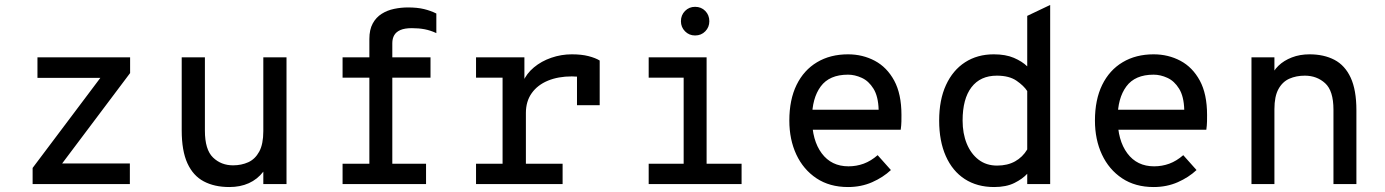

<svg xmlns="http://www.w3.org/2000/svg" viewBox="-20 -742 5584 774"><path d="M111.5 0V-65L384.5 -428H131V-511H504.5V-447.5L230.5 -83H503.5V0Z M904.5 12Q844.5 12 801.5 -10.8Q758.5 -33.5 735.5 -83.8Q712.5 -134 712.5 -217V-511H806V-215.5Q806 -138.5 838.8 -107Q871.5 -75.5 919.5 -75.5Q953 -75.5 980.8 -88Q1008.5 -100.5 1025 -130.8Q1041.5 -161 1041.5 -213.5V-511H1135V0H1041.5V-50Q1017.5 -19 983 -3.5Q948.5 12 904.5 12Z M1469 0V-429H1361V-511H1469V-584.5Q1469 -622.5 1482.5 -647.2Q1496 -672 1518.5 -686.2Q1541 -700.5 1568.8 -706.2Q1596.5 -712 1624.5 -712Q1662 -712 1689 -705.5Q1716 -699 1739 -687.5V-608.5Q1715.5 -619.5 1692 -624Q1668.5 -628.5 1640.5 -628.5Q1611.5 -628.5 1594.2 -621Q1577 -613.5 1569.2 -600Q1561.5 -586.5 1561.5 -568V-511H1715.5V-429H1561.5V0ZM1361 0V-82H1697.5V0Z M1899 0V-82H2006V-429H1899V-511H2094V-397L2088 -411.5Q2102 -445 2132.2 -470.2Q2162.5 -495.5 2202.5 -509.2Q2242.5 -523 2285 -523Q2324 -523 2352.2 -515.8Q2380.5 -508.5 2397.5 -498V-318H2306V-470.5L2339 -428Q2325.5 -431.5 2312 -432.8Q2298.5 -434 2285 -434Q2230.5 -434 2188.8 -416.8Q2147 -399.5 2123.5 -366.5Q2100 -333.5 2100 -286.5V-82H2248V0Z M2736 -10V-511H2828.5V-10ZM2595 0V-82H2969.5V0ZM2595 -429V-511H2791V-429ZM2782 -599Q2758 -599 2741.5 -615.8Q2725 -632.5 2725 -656.5Q2725 -681 2741.5 -697.8Q2758 -714.5 2782 -714.5Q2807 -714.5 2823.2 -697.8Q2839.5 -681 2839.5 -656.5Q2839.5 -632.5 2823.2 -615.8Q2807 -599 2782 -599Z M3398.5 12Q3324.5 12 3271.5 -23.2Q3218.5 -58.5 3190.2 -119Q3162 -179.5 3162 -256Q3162 -340 3191.2 -399.8Q3220.5 -459.5 3273.8 -491.2Q3327 -523 3398.5 -523Q3457.5 -523 3506.5 -497Q3555.5 -471 3584.8 -417Q3614 -363 3614 -278.5Q3614 -268 3613.8 -252.5Q3613.5 -237 3611 -219H3234V-299.5H3522Q3520.5 -353.5 3501.2 -384.5Q3482 -415.5 3454 -428.2Q3426 -441 3398.5 -441Q3323.5 -441 3288.5 -393.5Q3253.5 -346 3253.5 -265.5Q3253.5 -176.5 3292.5 -124Q3331.5 -71.5 3400.5 -71.5Q3432.5 -71.5 3461.8 -82.2Q3491 -93 3518 -116.5L3571.5 -56.5Q3540 -27 3495.8 -7.5Q3451.5 12 3398.5 12Z M3987.5 12Q3919 12 3869.2 -20.2Q3819.5 -52.5 3792.8 -112.8Q3766 -173 3766 -256Q3766 -339.5 3793.5 -399.2Q3821 -459 3870.5 -491Q3920 -523 3986 -523Q4034 -523 4067.2 -508.8Q4100.5 -494.5 4121 -474.5V-678L4213.5 -722V0H4121V-41.5Q4102.5 -21 4069.5 -4.5Q4036.5 12 3987.5 12ZM3999.5 -74.5Q4041.5 -74.5 4072 -91.5Q4102.5 -108.5 4121 -139.5V-375Q4107.5 -396 4078 -416.5Q4048.5 -437 3998.5 -437Q3932 -437 3896.2 -390.2Q3860.5 -343.5 3860.5 -256Q3860.5 -204 3877.2 -163Q3894 -122 3925 -98.2Q3956 -74.5 3999.5 -74.5Z M4630.5 12Q4556.5 12 4503.5 -23.2Q4450.5 -58.5 4422.2 -119Q4394 -179.5 4394 -256Q4394 -340 4423.2 -399.8Q4452.5 -459.5 4505.8 -491.2Q4559 -523 4630.5 -523Q4689.5 -523 4738.5 -497Q4787.5 -471 4816.8 -417Q4846 -363 4846 -278.5Q4846 -268 4845.8 -252.5Q4845.5 -237 4843 -219H4466V-299.5H4754Q4752.5 -353.5 4733.2 -384.5Q4714 -415.5 4686 -428.2Q4658 -441 4630.5 -441Q4555.5 -441 4520.5 -393.5Q4485.5 -346 4485.5 -265.5Q4485.5 -176.5 4524.5 -124Q4563.5 -71.5 4632.5 -71.5Q4664.5 -71.5 4693.8 -82.2Q4723 -93 4750 -116.5L4803.5 -56.5Q4772 -27 4727.8 -7.5Q4683.5 12 4630.5 12Z M5025 0V-511H5117.5V-407L5104 -430Q5112 -456 5133.8 -477Q5155.5 -498 5187.8 -510.5Q5220 -523 5259 -523Q5317 -523 5359.5 -500.8Q5402 -478.5 5425 -428.8Q5448 -379 5448 -297.5V0H5355.5V-300Q5355.5 -376 5322 -406.5Q5288.5 -437 5240 -437Q5205.5 -437 5177.8 -424.8Q5150 -412.5 5133.8 -383Q5117.5 -353.5 5117.5 -302V0Z"/></svg>

Font: Overpass Mono Light Medium
Style: Regular
Weight: 500
Monospace: yes
Version: Version 4.000